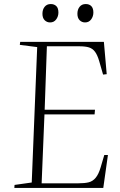

<svg xmlns="http://www.w3.org/2000/svg" viewBox="-20 -930 592 950"><path d="M164 -697 78 -708 80 -723H494L508 -563L490 -561L471 -627Q462 -658 450 -674Q438 -690 420 -695.5Q402 -701 372 -701H212L201 -387H450L448 -364H200L186 -23H368Q399 -23 419 -28Q439 -33 453.5 -50.5Q468 -68 478 -102L496 -163H514L491 0H51L52 -15L137 -27ZM190 -862Q190 -883 201 -896.5Q212 -910 231 -910Q248 -910 258.5 -900Q269 -890 269 -868Q269 -849 258 -834Q247 -819 228 -819Q212 -819 201 -830Q190 -841 190 -862ZM363 -862Q363 -883 374 -896.5Q385 -910 404 -910Q422 -910 432 -899.5Q442 -889 442 -868Q442 -849 431 -834Q420 -819 401 -819Q385 -819 374 -830Q363 -841 363 -862Z"/></svg>

Font: Literata 60pt ExtraLight
Style: Italic
Weight: 250
Italic angle: -2°
Designer: Latin by Veronika Burian and Jose Scaglione. Greek by Irene Vlachou. Cyrillic by Vera Evstafieva
Foundry: TypeTogether
Version: Version 3.103;gftools[0.9.29]